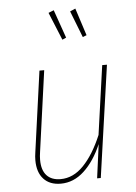

<svg xmlns="http://www.w3.org/2000/svg" viewBox="-56 -834 630 887"><g transform="rotate(-5 259.5 -390.5)"><path d="M82 -108Q82 -125 85 -144L137 -519H159L107 -144Q104 -125 104 -108Q104 -60 126.5 -35.5Q149 -11 191 -11Q250 -11 298 -61Q346 -111 383 -199L428 -519H450L376 0H359L380 -157Q347 -80 298.5 -35Q250 10 190 10Q139 10 110.5 -21Q82 -52 82 -108ZM227 -791 273 -660 255 -652 202 -781ZM327 -790 368 -663 350 -656 302 -779Z"/></g></svg>

Font: Fira Sans Condensed Thin
Style: Italic
Weight: 250
Width: 3
Italic angle: -8°
Designer: Carrois Corporate & Edenspiekermann AG
Foundry: Carrois Corporate GbR & Edenspiekermann AG
Version: Version 4.203